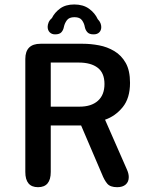

<svg xmlns="http://www.w3.org/2000/svg" viewBox="-20 -810 659 838"><path d="M201.5 -537V-344.5H327.5Q378.5 -344.5 407.2 -370Q436 -395.5 436 -443.5Q436 -491.5 406.5 -514.2Q377 -537 323.5 -537ZM90.5 -59.5V-552.5Q90.5 -619 157 -619H341.5Q376 -619 412 -612.2Q448 -605.5 479 -587Q510 -568.5 528.8 -535.2Q547.5 -502 547.5 -448.5Q547.5 -381.5 515.5 -342.2Q483.5 -303 438.5 -287.5L534 -70Q538 -61 540 -52.8Q542 -44.5 542 -37Q542 -16.5 528.8 -4.8Q515.5 7 491.5 7Q461.5 7 448.5 -8Q435.5 -23 424.5 -51L334 -262.5H201.5V-59.5Q201.5 7 146 7Q90.5 7 90.5 -59.5ZM388.5 -660Q369.5 -660 361 -669.8Q352.5 -679.5 350 -693Q347.5 -708 338 -721.5Q328.5 -735 305 -735Q281.5 -735 271.8 -721.5Q262 -708 259 -693Q256.5 -679 248.2 -669.5Q240 -660 220.5 -660Q206 -660 197 -669Q188 -678 188 -693Q188 -701.5 192 -711.8Q196 -722 206.5 -731Q218.5 -755.5 242.5 -773Q266.5 -790.5 304 -790.5Q343 -790.5 368.8 -771.8Q394.5 -753 406.5 -726.5Q415 -718 418.5 -709Q422 -700 422 -692Q422 -677.5 413.2 -668.8Q404.5 -660 388.5 -660Z"/></svg>

Font: Sono Monospace Medium
Style: Regular
Weight: 500
Designer: Tyler Finck
Foundry: Tyler Finck
Version: Version 2.112